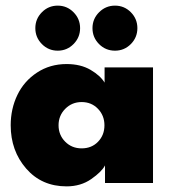

<svg xmlns="http://www.w3.org/2000/svg" viewBox="-20 -650 615 682"><path d="M128.8 -606.5Q152 -630 185 -630Q218 -630 241.2 -606.5Q264.5 -583 264.5 -550Q264.5 -517 241.2 -493.5Q218 -470 185 -470Q152 -470 128.8 -493.5Q105.5 -517 105.5 -550Q105.5 -583 128.8 -606.5ZM388.5 -470Q355 -470 331.8 -493.5Q308.5 -517 308.5 -550Q308.5 -583 332 -606.5Q355.5 -630 388.5 -630Q421.5 -630 444.8 -606.5Q468 -583 468 -550Q468 -517 444.8 -493.5Q421.5 -470 388.5 -470ZM353 0V-62.5Q341.5 -40 304.2 -14Q267 12 216.5 12Q128 12 73 -51.2Q18 -114.5 18 -205Q18 -263.5 41.8 -312.8Q65.5 -362 111.5 -392.2Q157.5 -422.5 216.5 -422.5Q266.5 -422.5 301.8 -401.8Q337 -381 351.5 -356.5V-410.5H523.5V0ZM270 -123Q305.5 -123 328.2 -146.5Q351 -170 351 -205Q351 -239.5 328 -263.5Q305 -287.5 270 -287.5Q235.5 -287.5 211.8 -263.5Q188 -239.5 188 -205Q188 -170.5 211.5 -146.8Q235 -123 270 -123Z"/></svg>

Font: League Spartan ExtraBold
Style: Regular
Weight: 800
Foundry: The League of Moveable Type
Version: Version 2.002